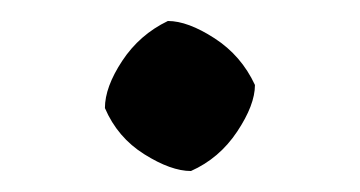

<svg xmlns="http://www.w3.org/2000/svg" viewBox="-20 -343 343 183"><path d="M162 -180Q143 -180 117.5 -196Q92 -212 80 -240Q80 -260 96.5 -285Q113 -310 140 -323Q159 -323 184.5 -306.5Q210 -290 223 -262Q223 -243 206 -217.5Q189 -192 162 -180Z"/></svg>

Font: Anvers
Style: Regular
Weight: 400
Designer: Ishtar van Looy
Version: Version 1.000